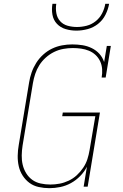

<svg xmlns="http://www.w3.org/2000/svg" viewBox="-20 -975 640 1003"><path d="M238 8Q210 8 182.5 2Q155 -4 134 -19.5Q113 -35 98.5 -57.5Q84 -80 78 -106.5Q72 -133 72.5 -161.5Q73 -190 78 -218L132 -544Q136 -570 145 -596Q154 -622 169 -646Q184 -670 205.5 -689.5Q227 -709 252 -721Q277 -733 304 -738Q331 -743 357 -743Q384 -743 410 -739Q436 -735 459.5 -723.5Q483 -712 499.5 -693.5Q516 -675 524 -651L538 -735H559L532 -570H511Q515 -592 513.5 -614Q512 -636 503 -655Q494 -674 479 -688Q464 -702 444.5 -710Q425 -718 403.5 -721Q382 -724 360 -724Q336 -724 311 -719.5Q286 -715 262.5 -703.5Q239 -692 219 -674Q199 -656 185.5 -634.5Q172 -613 164 -589Q156 -565 152 -541L98 -215Q94 -189 93.5 -163.5Q93 -138 98.5 -114.5Q104 -91 116.5 -70.5Q129 -50 148 -36Q167 -22 192 -16.5Q217 -11 243 -11Q267 -11 291 -15.5Q315 -20 338.5 -31Q362 -42 381 -59.5Q400 -77 414.5 -98.5Q429 -120 436.5 -143.5Q444 -167 448 -191L478 -368H305L308 -387H502L438 0H417L434 -104Q421 -78 399 -55.5Q377 -33 350.5 -18.5Q324 -4 295 2Q266 8 238 8ZM379 -815Q350 -815 323 -823Q296 -831 277.5 -850.5Q259 -870 254 -898Q249 -926 254 -955H274Q270 -930 274.5 -905.5Q279 -881 294.5 -864Q310 -847 333.5 -840.5Q357 -834 382 -834Q407 -834 432.5 -840.5Q458 -847 479.5 -864Q501 -881 513.5 -905.5Q526 -930 530 -955H550Q545 -926 531 -898Q517 -870 492.5 -850.5Q468 -831 438 -823Q408 -815 379 -815Z"/></svg>

Font: Iosevka HT Thin Extended
Style: Italic
Weight: 100
Width: 7
Italic angle: -9°
Monospace: yes
Designer: Belleve Invis
Foundry: Belleve Invis
Version: Version 32.3.0; ttfautohint (v1.8.4)